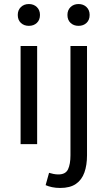

<svg xmlns="http://www.w3.org/2000/svg" viewBox="-20 -714 533 951"><path d="M82 0V-486H164V0ZM123 -586Q99 -586 83.5 -600.5Q68 -615 68 -640Q68 -664 83.5 -679Q99 -694 123 -694Q147 -694 162.5 -679Q178 -664 178 -640Q178 -615 162.5 -600.5Q147 -586 123 -586ZM278 217Q256 217 237.5 213Q219 209 206 203L223 142Q232 145 244.5 147.5Q257 150 269 150Q305 150 317 124.5Q329 99 329 55V-486H411V55Q411 104 398 140.5Q385 177 356 197Q327 217 278 217ZM369 -586Q345 -586 329.5 -600.5Q314 -615 314 -640Q314 -664 329.5 -679Q345 -694 369 -694Q393 -694 408.5 -679Q424 -664 424 -640Q424 -615 408.5 -600.5Q393 -586 369 -586Z"/></svg>

Font: Mada
Style: Regular
Weight: 400
Designer: Khaled Hosny
Version: Version 1.5